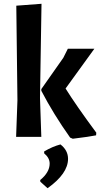

<svg xmlns="http://www.w3.org/2000/svg" viewBox="-20 -722 535 1013"><path d="M199 -702 191 -205 198 0H65L72 -193L66 -692ZM478 -465 326 -255Q380 -168 488 -22L487 -8Q454 -1 364 10L350 4Q262 -120 198 -243V-252L314 -417L338 -465ZM299 40Q339 71 339 116Q339 194 231 271L193 237L192 228Q242 187 242 141Q242 111 213 87V77Q257 51 299 40Z"/></svg>

Font: Alegreya Sans
Style: Bold
Weight: 700
Designer: Juan Pablo del Peral
Foundry: Huerta Tipografica
Version: Version 2.007